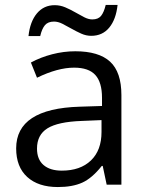

<svg xmlns="http://www.w3.org/2000/svg" viewBox="-20 -753 596 783"><path d="M415 0 398.9 -76.2H395Q355 -25.9 315.2 -8.1Q275.4 9.8 215.8 9.8Q136.2 9.8 91.1 -31.2Q45.9 -72.3 45.9 -147.9Q45.9 -310.1 305.2 -317.9L396 -320.8V-354Q396 -417 368.9 -447Q341.8 -477.1 282.2 -477.1Q215.3 -477.1 130.9 -436L106 -498Q145.5 -519.5 192.6 -531.7Q239.7 -543.9 287.1 -543.9Q382.8 -543.9 429 -501.5Q475.1 -459 475.1 -365.2V0ZM231.9 -57.1Q307.6 -57.1 350.8 -98.6Q394 -140.1 394 -214.8V-263.2L313 -259.8Q216.3 -256.3 173.6 -229.7Q130.9 -203.1 130.9 -147Q130.9 -103 157.5 -80.1Q184.1 -57.1 231.9 -57.1ZM352.1 -606.9Q331.1 -606.9 311 -616Q291 -625 271.7 -636Q252.4 -647 234.6 -656Q216.8 -665 200.2 -665Q175.8 -665 163.3 -650.4Q150.9 -635.7 144 -606H96.2Q102.5 -665 130.6 -698.5Q158.7 -731.9 203.1 -731.9Q225.6 -731.9 246.6 -722.9Q267.6 -713.9 286.6 -702.9Q305.7 -691.9 323.2 -682.9Q340.8 -673.8 356.4 -673.8Q380.4 -673.8 392.1 -688.2Q403.8 -702.6 411.1 -732.9H459.5Q453.1 -673.8 425.5 -640.4Q397.9 -606.9 352.1 -606.9Z"/></svg>

Font: CAA NEO Sans
Style: Regular
Weight: 400
Version: Version 1.10